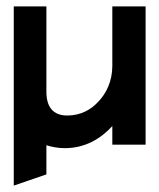

<svg xmlns="http://www.w3.org/2000/svg" viewBox="-20 -452 496 600"><path d="M23 128 125 93V2C142 7 161 11 182 11C247 11 295 -19 331 -58V0H435V-432H331V-246C331 -198 312 -160 287 -134C265 -110 233 -91 190 -91C145 -91 125 -119 125 -165V-432H23Z"/></svg>

Font: Charger Sport
Style: Blk
Weight: 900
Designer: Jasper
Foundry: Cannot Into Space Fonts
Version: Version 1.1